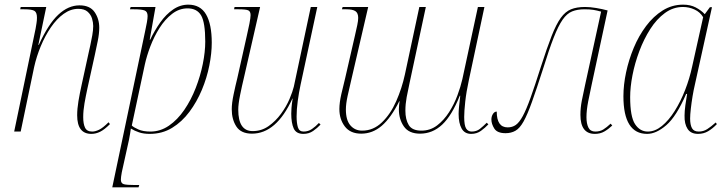

<svg xmlns="http://www.w3.org/2000/svg" viewBox="-20 -566 3123 826"><path d="M373 10Q312 10 312 -70Q312 -98 317.5 -131Q323 -164 331 -200L362 -342Q364 -351 368.5 -371Q373 -391 377 -414Q381 -437 381 -454Q381 -469 376 -486Q371 -503 357 -515.5Q343 -528 317 -528Q284 -528 254 -506.5Q224 -485 199 -448.5Q174 -412 155.5 -367.5Q137 -323 127 -278L69 0H41L133 -442Q135 -454 137 -466Q139 -478 139 -490Q139 -512 128.5 -519Q118 -526 84 -526H67L69 -536H179L145 -373H147Q188 -463 231 -503Q274 -543 322 -543Q367 -543 387 -514Q407 -485 407 -447Q407 -421 400.5 -389.5Q394 -358 388 -330L356 -185Q349 -153 343.5 -121.5Q338 -90 338 -62Q338 -33 346 -16.5Q354 0 377 0Q390 0 406.5 -8Q423 -16 447 -40L453 -32Q429 -8 410.5 1Q392 10 373 10Z M604 -430Q609 -453 612 -470Q615 -487 615 -497Q615 -516 602 -521Q589 -526 556 -526H539L542 -536H649L624 -395H626Q645 -435 669.5 -469.5Q694 -504 724.5 -525Q755 -546 790 -546Q842 -546 866.5 -504Q891 -462 891 -382Q891 -337 880.5 -284Q870 -231 848.5 -179.5Q827 -128 795 -85Q763 -42 720.5 -16Q678 10 624 10Q598 10 578.5 3.5Q559 -3 543 -13Q541 -1 539.5 10Q538 21 535 35L504 175Q500 197 500 207Q500 223 513 226.5Q526 230 561 230H579L576 240H463ZM627 0Q670 0 707 -25.5Q744 -51 773 -93.5Q802 -136 822 -187.5Q842 -239 852.5 -291Q863 -343 863 -387Q863 -470 845 -500Q827 -530 787 -530Q751 -530 720.5 -506.5Q690 -483 666.5 -446Q643 -409 627 -367Q611 -325 603 -288L547 -26Q555 -18 575.5 -9Q596 0 627 0Z M1285 10Q1254 10 1243.5 -13.5Q1233 -37 1233 -77Q1233 -87 1234 -101.5Q1235 -116 1239 -142H1238Q1169 9 1064 9Q1017 9 997 -21.5Q977 -52 977 -96Q977 -122 985 -160Q993 -198 1001 -230L1042 -413Q1048 -438 1053 -464Q1058 -490 1058 -501Q1058 -517 1048 -521.5Q1038 -526 1006 -526H987L989 -536H1099L1029 -230Q1021 -197 1013 -157.5Q1005 -118 1005 -94Q1005 -2 1067 -2Q1105 -2 1135.5 -23.5Q1166 -45 1189 -76.5Q1212 -108 1225.5 -140Q1239 -172 1244 -193L1317 -536H1345L1273 -201Q1266 -169 1261 -132Q1256 -95 1256 -65Q1256 -37 1261.5 -18.5Q1267 0 1286 0Q1306 0 1322 -11Q1338 -22 1352 -37L1359 -30Q1345 -15 1327 -2.5Q1309 10 1285 10Z M2007 10Q1979 10 1966 -13Q1953 -36 1953 -76Q1953 -88 1955 -109Q1957 -130 1960 -154H1958Q1924 -69 1882.5 -30Q1841 9 1787 9Q1739 9 1717.5 -22Q1696 -53 1696 -96Q1696 -104 1697 -114Q1698 -124 1699 -130L1698 -131Q1662 -59 1622.5 -25Q1583 9 1534 9Q1487 9 1463.5 -22Q1440 -53 1440 -97Q1440 -124 1448.5 -161.5Q1457 -199 1465 -230L1507 -413Q1513 -439 1517 -458Q1521 -477 1521 -489Q1521 -510 1509 -518Q1497 -526 1470 -526H1451L1454 -536H1564L1493 -230Q1483 -188 1475.5 -153.5Q1468 -119 1468 -95Q1468 -49 1487.5 -26.5Q1507 -4 1538 -4Q1586 -4 1623 -39.5Q1660 -75 1684.5 -130.5Q1709 -186 1722 -246L1784 -536H1812L1742 -209Q1735 -178 1729.5 -148Q1724 -118 1724 -90Q1724 -52 1738.5 -28Q1753 -4 1793 -4Q1831 -4 1860.5 -26.5Q1890 -49 1912 -83.5Q1934 -118 1948 -156Q1962 -194 1969 -225L2036 -536H2064L1997 -221Q1986 -170 1981.5 -128.5Q1977 -87 1977 -63Q1977 -26 1985.5 -13Q1994 0 2009 0Q2030 0 2044.5 -11.5Q2059 -23 2074 -38L2081 -31Q2067 -16 2049 -3Q2031 10 2007 10Z M2539 10Q2477 10 2477 -72Q2477 -102 2483 -133Q2489 -164 2497 -200L2566 -516Q2548 -521 2533 -523.5Q2518 -526 2494 -526Q2464 -526 2441.5 -517Q2419 -508 2400.5 -481.5Q2382 -455 2362 -404Q2342 -353 2316 -269Q2288 -182 2268.5 -127.5Q2249 -73 2232.5 -43.5Q2216 -14 2197.5 -3.5Q2179 7 2155 7Q2119 7 2106.5 -13Q2094 -33 2094 -52Q2094 -65 2100.5 -75.5Q2107 -86 2117 -86Q2117 -18 2164 -18Q2184 -18 2199 -28.5Q2214 -39 2229 -66.5Q2244 -94 2262.5 -145.5Q2281 -197 2307 -279Q2333 -360 2353 -411Q2373 -462 2392.5 -489Q2412 -516 2436.5 -526Q2461 -536 2497 -536Q2519 -536 2545.5 -531.5Q2572 -527 2594 -521L2525 -200Q2518 -169 2510.5 -130Q2503 -91 2503 -62Q2503 -34 2511.5 -17Q2520 0 2541 0Q2561 0 2575.5 -9Q2590 -18 2607 -34L2614 -26Q2597 -10 2579.5 0Q2562 10 2539 10Z M2764 10Q2662 10 2662 -152Q2662 -201 2673.5 -255Q2685 -309 2706.5 -360.5Q2728 -412 2759.5 -454Q2791 -496 2831 -521Q2871 -546 2919 -546Q2950 -546 2973 -534Q2996 -522 3012 -505L3034 -535H3043L2969 -200Q2964 -179 2959.5 -152Q2955 -125 2952 -98.5Q2949 -72 2949 -56Q2949 -29 2957 -14.5Q2965 0 2986 0Q3006 0 3022.5 -10.5Q3039 -21 3059 -39L3064 -32Q3046 -13 3026.5 -1.5Q3007 10 2983 10Q2952 10 2938 -11.5Q2924 -33 2925 -69Q2925 -87 2928.5 -113.5Q2932 -140 2936 -162H2932Q2890 -65 2846.5 -27.5Q2803 10 2764 10ZM2767 0Q2798 0 2827.5 -24Q2857 -48 2882.5 -88.5Q2908 -129 2927.5 -179Q2947 -229 2958 -281L3005 -492Q2992 -514 2968 -525Q2944 -536 2918 -536Q2876 -536 2840.5 -510Q2805 -484 2777.5 -441Q2750 -398 2730.5 -346Q2711 -294 2701 -242.5Q2691 -191 2691 -148Q2691 -64 2712 -32Q2733 0 2767 0Z"/></svg>

Font: Noto Serif Display SemiCondensed Thin
Style: Italic
Weight: 100
Width: 4
Italic angle: -12°
Designer: Monotype Design Team
Foundry: Monotype Imaging Inc.
Version: Version 2.009